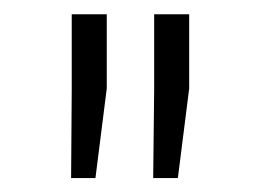

<svg xmlns="http://www.w3.org/2000/svg" viewBox="-20 -782 387 273"><path d="M131.8 -656.2 115.7 -528.8H81.1L82 -653.3V-761.7H131.8ZM249 -656.2 232.9 -528.8H197.8L199.2 -654.8V-761.7H249Z"/></svg>

Font: TypoPRO Roboto Slab
Style: Light
Weight: 300
Designer: Google
Version: Version 1.100263; 2013; ttfautohint (v0.94.20-1c74) -l 8 -r 